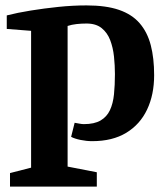

<svg xmlns="http://www.w3.org/2000/svg" viewBox="-20 -522 615 710"><path d="M17 168V118L95 98V-408L5 -415V-465Q44 -475 93.5 -483Q143 -491 196 -496.5Q249 -502 300 -502Q372 -502 420 -485.5Q468 -469 496.5 -436Q525 -403 537.5 -355Q550 -307 550 -244Q550 -172 524 -117Q498 -62 447 -31Q396 0 321 0Q300 0 278 -4.5Q256 -9 243 -16L256 -68Q262 -67 272.5 -65Q283 -63 290 -63Q329 -63 352 -76.5Q375 -90 386.5 -114.5Q398 -139 401.5 -173Q405 -207 405 -248Q405 -280 401.5 -313Q398 -346 387.5 -373.5Q377 -401 356 -418Q335 -435 300 -435Q281 -435 263 -433Q245 -431 230 -426V94L338 115V168Z"/></svg>

Font: Manuale
Style: Bold
Weight: 700
Version: Version 1.002